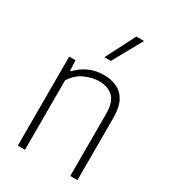

<svg xmlns="http://www.w3.org/2000/svg" viewBox="-195 -909 900 1009"><g transform="rotate(30 255.0 -404.0)"><path d="M76.5 0V-540.5H114.5L118 -478H122.5Q153.5 -511.5 194.8 -530Q236 -548.5 283 -548.5Q328 -548.5 363.2 -532.2Q398.5 -516 418.5 -478.5Q438.5 -441 438.5 -376.5V0H395V-375Q395 -449.5 363 -478.5Q331 -507.5 277.5 -507.5Q240.5 -507.5 195.8 -488.8Q151 -470 120 -422V0ZM238.5 -630.5 329 -808H376L277.5 -630.5Z"/></g></svg>

Font: Encode Sans Semi Condensed ExtraLight
Style: Regular
Weight: 200
Width: 4
Designer: Multiple Designers
Foundry: Impallari Type
Version: Version 3.000; ttfautohint (v1.8.3) -l 8 -r 50 -G 200 -x 14 